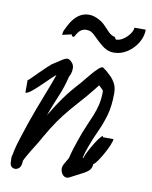

<svg xmlns="http://www.w3.org/2000/svg" viewBox="-86 -818 711 901"><g transform="rotate(10 269.5 -367.5)"><path d="M77 -11Q74 8 61 15Q48 22 35.5 15.5Q23 9 23 -11Q23 -14 23 -16V-17Q23 -17 22.5 -23Q22 -29 23 -36Q25 -43 26 -48Q30 -72 36.5 -93.5Q43 -115 48 -131Q71 -204 96.5 -272Q122 -340 146 -401Q149 -409 153.5 -421.5Q158 -434 163 -448H162Q154 -442 137 -425.5Q120 -409 100 -389.5Q80 -370 62.5 -356Q45 -342 36 -342H34V-402H36Q37 -402 50 -415Q63 -428 80.5 -445.5Q98 -463 113 -477Q128 -491 132 -494Q161 -513 176.5 -523Q192 -533 201.5 -533Q211 -533 222 -521Q233 -510 233.5 -494.5Q234 -479 229.5 -466.5Q225 -454 221 -449H222Q218 -433 215 -422.5Q212 -412 208.5 -401Q205 -390 198 -372Q186 -342 174 -313Q162 -284 152 -255Q182 -306 212 -347.5Q242 -389 283 -433Q287 -438 298 -451.5Q309 -465 323 -481.5Q337 -498 350 -510Q363 -522 370 -522H372L392 -507Q400 -500 412.5 -488Q425 -476 435 -457.5Q445 -439 445 -411Q445 -349 432 -304.5Q419 -260 401 -222Q383 -184 367 -139Q362 -126 358.5 -113.5Q355 -101 352 -89Q353 -88 354 -85Q359 -101 371 -124Q383 -147 396.5 -168Q410 -189 419.5 -199Q429 -209 429 -199H479Q479 -189 470 -168Q461 -147 448 -124Q435 -101 423.5 -85Q412 -69 406 -67Q405 -48 394.5 -37Q384 -26 362.5 -15.5Q341 -5 306 14Q292 21 280.5 13Q269 5 265 -11Q261 -27 270 -43Q279 -60 283.5 -66.5Q288 -73 289 -77Q295 -102 302 -124Q309 -146 316 -166Q330 -207 343.5 -237.5Q357 -268 367.5 -294Q378 -320 384.5 -347.5Q391 -375 391 -411Q391 -415 386.5 -419Q382 -423 369 -436Q363 -428 351 -413Q339 -398 323 -379Q282 -333 253.5 -299.5Q225 -266 202 -233Q179 -200 152 -153Q135 -122 119 -97Q103 -72 92 -52Q85 -39 82 -33.5Q79 -28 78 -25Q77 -18 77 -11ZM485 -731H539Q539 -698 520.5 -667.5Q502 -637 472.5 -618Q443 -599 410 -599Q405 -599 400.5 -599.5Q396 -600 391 -601Q372 -605 352 -621Q332 -637 315.5 -654Q299 -671 288 -677Q278 -682 265 -682Q236 -682 219 -649Q213 -636 207 -639.5Q201 -643 201 -649L157 -639Q157 -654 163.5 -666Q170 -678 171 -681Q207 -754 265 -754Q289 -754 314 -740Q333 -730 346 -715.5Q359 -701 372 -688.5Q385 -676 402 -672Q403 -671 405.5 -666Q408 -661 410 -661Q427 -661 444.5 -673Q462 -685 473.5 -701.5Q485 -718 485 -731Z"/></g></svg>

Font: Syne
Style: Italic
Weight: 400
Italic angle: -9°
Designer: Lucas Descroix
Foundry: Bonjour Monde
Version: Version 2.000; ttfautohint (v1.8.3)